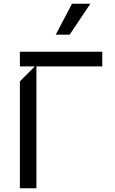

<svg xmlns="http://www.w3.org/2000/svg" viewBox="-20 -1003 611 1023"><path d="M85.9 -569.6 165.5 -649.1H85.9V-727.3H524.9V-649.1H174V0H85.9ZM350.9 -818.2H277L363.6 -983H461.6Z"/></svg>

Font: Riot Sans
Style: Regular
Weight: 400
Designer: Rasmus Andersson
Foundry: rsms
Version: Version 4.001